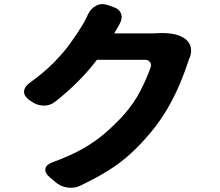

<svg xmlns="http://www.w3.org/2000/svg" viewBox="-20 -836 1040 909"><path d="M516 -803Q546 -793 553.5 -770.5Q561 -748 545 -720L521 -678H701Q711 -678 719 -678.5Q727 -679 729 -679Q759 -681 792 -676.5Q825 -672 851 -656Q876 -640 882.5 -615Q889 -590 878 -562Q876 -559 876.5 -560.5Q877 -562 876 -560Q875 -558 871 -544Q857 -501 834 -445Q811 -389 777 -329Q743 -269 697 -213Q649 -155 600 -110Q551 -65 492.5 -28.5Q434 8 358 44Q329 57 296.5 51.5Q264 46 240 24L215 3Q191 -18 195 -37.5Q199 -57 229 -68Q312 -98 371 -131.5Q430 -165 476 -204.5Q522 -244 566 -292Q615 -348 645 -406.5Q675 -465 693 -517Q698 -533 689.5 -543Q681 -553 665 -553H439Q398 -499 349 -450Q300 -401 242 -355Q217 -335 185.5 -336Q154 -337 128 -356L119 -362Q93 -381 94 -403Q95 -425 121 -444Q189 -493 235.5 -540.5Q282 -588 315 -634Q348 -680 373 -722Q379 -731 386.5 -747Q394 -763 396 -767Q410 -796 435 -809Q460 -822 490 -812Z"/></svg>

Font: Chiron GoRound TC EB
Style: Regular
Weight: 700
Designer: Ryoko NISHIZUKA 西塚涼子 (kana, bopomofo & ideographs); Paul D. Hunt (Latin, Greek & Cyrillic); Sandoll Communications 산돌커뮤니
Foundry: Adobe
Version: Version 1.000;hotconv 1.1.1;makeotfexe 2.6.0